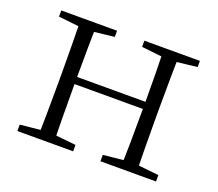

<svg xmlns="http://www.w3.org/2000/svg" viewBox="-92 -634 861 760"><g transform="rotate(20 338.5 -254.0)"><path d="M130 0H198C196 -48 195 -158 195 -256V-275C195 -349 196 -460 198 -508H130C132 -460 133 -349 133 -283V-226C133 -158 132 -48 130 0ZM479 0H546C544 -48 543 -158 543 -226V-283C543 -349 544 -460 546 -508H479C482 -460 483 -349 483 -275V-256C483 -158 482 -48 479 0ZM46 0H281V-27L175 -38H155L46 -27ZM46 -482 155 -470H175L281 -482V-508H46ZM396 0H630V-27L525 -38H504L396 -27ZM396 -482 504 -470H525L630 -482V-508H396ZM163 -252H513V-282H163Z"/></g></svg>

Font: Source Han Serif TW VF
Style: Regular
Weight: 250
Designer: Ryoko NISHIZUKA 西塚涼子 (kana & ideographs); Frank Grießhammer (Latin, Greek & Cyrillic); Wenlong ZHANG 张文龙 (bopomofo); San
Foundry: Adobe
Version: Version 2.002;hotconv 1.1.0;makeotfexe 2.6.0